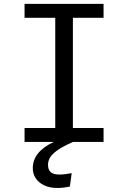

<svg xmlns="http://www.w3.org/2000/svg" viewBox="-20 -726 655 982"><path d="M509.7 -634.9H352.8V-71.3H509.7V0H352.8Q302.1 22.6 274.1 42.3Q246.2 62.1 235.9 79.7Q225.6 97.4 225.6 117.4Q225.6 141.5 239 154.1Q252.3 166.7 283.1 166.7Q310.8 166.7 346.7 159.5L337.4 228.2Q319 231.8 305.1 233.6Q291.3 235.4 272.8 235.4Q234.9 235.4 206.4 222.1Q177.9 208.7 162.8 185.9Q147.7 163.1 147.7 134.4Q147.7 92.8 173.8 59.5Q200 26.2 254.9 0H105.6V-71.3H262.6V-634.9H105.6V-706.2H509.7Z"/></svg>

Font: Fira Code
Style: Regular
Weight: 400
Designer: Carrois Corporate, Edenspiekermann AG, Nikita Prokopov
Foundry: Carrois Corporate, Edenspiekermann AG, Nikita Prokopov
Version: Version 5.002